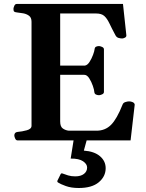

<svg xmlns="http://www.w3.org/2000/svg" viewBox="-20 -713 741 975"><path d="M52.7 -24.9Q52.7 -41 68.8 -43Q92.3 -44.9 116.2 -51.5Q140.1 -58.1 140.1 -74.2V-602.5Q140.1 -623.5 127.7 -632.8Q115.2 -642.1 98.1 -645.3Q81.1 -648.4 65.9 -649.9Q55.7 -650.9 52 -654.1Q48.3 -657.2 48.3 -668Q48.3 -673.3 52.5 -683.1Q56.6 -692.9 64.9 -692.9H604.5L621.6 -534.2Q622.6 -525.9 614.3 -521.7Q606 -517.6 600.6 -517.6Q592.8 -517.6 582.5 -520.3Q572.3 -522.9 566.4 -533.7Q546.9 -570.3 535.2 -595Q523.4 -619.6 509.3 -632.1Q495.1 -644.5 468.8 -644.5H285.6V-379.9H411.1Q423.8 -381.8 434.6 -398.4Q445.3 -415 452.4 -434.3Q459.5 -453.6 460.4 -463.4Q461.4 -473.1 468.3 -476.1Q475.1 -479 482.9 -479Q488.3 -479 498 -474.9Q507.8 -470.7 507.8 -462.4V-246.1Q507.8 -237.8 498 -233.6Q488.3 -229.5 482.9 -229.5Q475.1 -229.5 467.5 -232.9Q460 -236.3 459 -245.6Q458.5 -256.3 451.4 -277.1Q444.3 -297.9 433.1 -315.4Q421.9 -333 408.2 -333H285.6V-96.2Q285.6 -69.3 299.6 -60.1Q313.5 -50.8 329.6 -49.3H470.2Q514.2 -49.3 543.9 -79.1Q573.7 -108.9 602.5 -182.1Q606 -191.4 616.9 -194.8Q627.9 -198.2 635.7 -198.2Q645 -198.2 654.1 -194.1Q663.1 -189.9 664.1 -181.6L643.1 0H69.3Q61 0 56.9 -9.8Q52.7 -19.5 52.7 -24.9ZM379.9 241.7Q341.8 241.7 314.2 231.7Q286.6 221.7 274.9 213.9Q269 210 272 203.6Q274.9 198.2 279.8 188Q284.7 177.7 287.6 171.9Q290.5 165.5 297.4 168Q309.6 172.9 325.7 177.7Q341.8 182.6 362.3 182.6Q390.1 182.6 406.2 170.2Q422.4 157.7 422.4 137.7Q422.4 120.1 401.9 106Q381.3 91.8 338.9 92.3L355 -8.8H422.4L405.8 51.8Q459 55.7 487.8 80.3Q516.6 105 516.6 141.1Q516.6 183.1 481.7 212.4Q446.8 241.7 379.9 241.7Z"/></svg>

Font: Gelasio SemiBold
Style: Regular
Weight: 600
Designer: Eben Sorkin
Foundry: Eben Sorkin
Version: Version 1.008